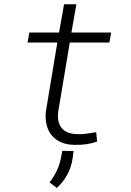

<svg xmlns="http://www.w3.org/2000/svg" viewBox="-20 -684 627 919"><path d="M345.7 -663.6 321.8 -528.3H512.2L503.4 -480.5H314L258.3 -147.5Q252.9 -98.1 275.6 -70.8Q298.3 -43.5 348.1 -42Q371.6 -41 394.5 -44.2Q417.5 -47.4 440.4 -51.3L444.8 -6.3Q418.5 2.9 390.9 6.6Q363.3 10.3 335.4 9.3Q299.3 8.8 272.5 -2.9Q245.6 -14.6 228.3 -35.2Q210.9 -55.7 203.6 -84.5Q196.3 -113.3 199.2 -148.4L254.4 -480.5H111.8L120.6 -528.3H262.7L286.6 -663.6ZM327.6 73.7Q321.8 115.7 302.2 151.6Q282.7 187.5 252 215.8L217.3 189Q237.3 162.6 251 135Q264.6 107.4 271 75.2L278.3 38.1L332 38.6Z"/></svg>

Font: Roboto Mono Light
Style: Italic
Weight: 300
Designer: Google
Version: Version 2.000985; 2015; ttfautohint (v1.3)